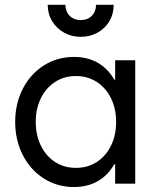

<svg xmlns="http://www.w3.org/2000/svg" viewBox="-20 -750 638 784"><path d="M282.2 13.7Q213.9 13.7 159.2 -21Q104.5 -55.7 73.2 -116.7Q42 -177.7 42 -252Q42 -327.1 73.2 -387.7Q104.5 -448.2 159.2 -482.9Q213.9 -517.6 282.2 -517.6Q345.7 -517.6 391.1 -486.3Q436.5 -455.1 460.4 -395.5Q484.4 -335.9 484.4 -252L434.6 -424.8H496.1V-79.1H434.6L484.4 -252Q484.4 -168 460.4 -108.4Q436.5 -48.8 391.1 -17.6Q345.7 13.7 282.2 13.7ZM454.1 -252Q454.1 -306.6 433.1 -349.1Q412.1 -391.6 375 -415.5Q337.9 -439.5 290 -439.5Q242.2 -439.5 205.1 -415.5Q168 -391.6 147 -349.1Q126 -306.6 126 -252Q126 -198.2 147 -155.3Q168 -112.3 205.1 -88.4Q242.2 -64.5 290 -64.5Q337.9 -64.5 375 -88.4Q412.1 -112.3 433.1 -154.8Q454.1 -197.3 454.1 -252ZM450.2 0V-101.6L471.7 -252L450.2 -385.7V-503.9H532.2V0ZM309.6 -599.6Q272.5 -599.6 241.7 -616.7Q210.9 -633.8 192.9 -663.6Q174.8 -693.4 174.8 -730.5H247.1Q247.1 -703.1 264.6 -685.5Q282.2 -668 309.6 -668Q337.9 -668 355 -685.5Q372.1 -703.1 372.1 -730.5H444.3Q444.3 -693.4 426.8 -663.6Q409.2 -633.8 378.4 -616.7Q347.7 -599.6 309.6 -599.6Z"/></svg>

Font: Wanted Sans Variable
Style: Regular
Weight: 400
Designer: Original Design by Kil Hyung-jin and Kang Hanbin, Wanted Lab, Inc; Hangeul from Source Han Sans by Jang Soo-young and Ka
Foundry: Wanted Lab, Inc.
Version: Version 1.003;Glyphs 3.2 (3227)